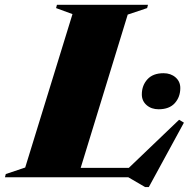

<svg xmlns="http://www.w3.org/2000/svg" viewBox="-76 -735 792 796"><path d="M453.5 -674.5 258.5 -39H458L666.5 -238.5L686.5 -226.5L541 40.5H525.5L456 0H-55.5L-52 -13.5L28.5 -40.5L224.5 -676.5L156.5 -701.5L160 -715H537.5L534 -701.5ZM581.5 -282Q551.5 -282 531.8 -299.2Q512 -316.5 512 -343.5Q512 -380.5 535 -406Q558 -431.5 602 -431.5Q632 -431.5 651.8 -414.2Q671.5 -397 671.5 -370Q671.5 -333 648.8 -307.5Q626 -282 581.5 -282Z"/></svg>

Font: Newsreader 72pt ExtraBold
Style: Italic
Weight: 800
Italic angle: -17°
Designer: Hugues Gentile
Foundry: Production Type
Version: Version 1.003; ttfautohint (v1.8.3)